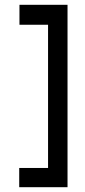

<svg xmlns="http://www.w3.org/2000/svg" viewBox="-20 -690 353 799"><path d="M261 89V-670H61V-587H180V9H60V89Z"/></svg>

Font: Inconsolata ExtraCondensed
Style: Bold
Weight: 700
Width: 2
Monospace: yes
Designer: Raph Levien, Cyreal, Brenton Simpson
Foundry: Raph Levien, Cyreal, Google
Version: Version 3.100